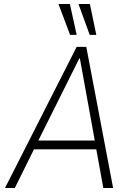

<svg xmlns="http://www.w3.org/2000/svg" viewBox="-20 -939 672 959"><path d="M5 0 363 -705H411L545 0H496L459 -204L485 -193H131L155 -204L54 0ZM376 -647 167 -228 154 -237H478L455 -228L379 -647ZM428 -765 372 -919H429L461 -765ZM330 -765 272 -919H329L363 -765Z"/></svg>

Font: Nunito Sans 7pt Condensed ExtraLight
Style: Italic
Weight: 250
Width: 3
Italic angle: -9°
Designer: Vernon Adams
Foundry: Vernon Adams
Version: Version 3.101;gftools[0.9.27]